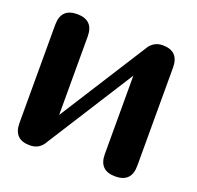

<svg xmlns="http://www.w3.org/2000/svg" viewBox="-123 -833 990 964"><g transform="rotate(20 372.0 -350.5)"><path d="M587.9 -700.7Q674.3 -700.7 674.3 -612.8V-87.9Q674.3 0 587.9 0Q501 0 501 -87.9V-506.8L208 -45.9Q183.6 0 131.3 0Q44.9 0 44.9 -87.9V-612.8Q44.9 -700.7 131.3 -700.7Q218.3 -700.7 218.3 -612.8V-193.8L520 -668Q546.4 -700.7 587.9 -700.7Z"/></g></svg>

Font: inglobal
Style: Bold
Weight: 700
Designer: Andrey Kochetov, Denis Davydov, Evgeny Yurtaev
Foundry: inglobal.ru
Version: Version 1.00 September 25, 2014, initial release